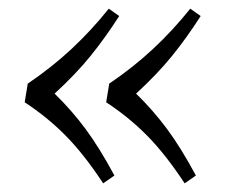

<svg xmlns="http://www.w3.org/2000/svg" viewBox="-20 -483 527 443"><path d="M255 -446Q223 -396 189 -354Q155 -312 106 -267Q145 -229 177 -186Q209 -143 244 -78L218 -60Q174 -127 131.5 -170Q89 -213 37 -247L44 -290Q100 -328 145.5 -370.5Q191 -413 231 -463ZM443 -446Q411 -396 377 -354Q343 -312 294 -267Q333 -229 365 -186Q397 -143 432 -78L406 -60Q362 -127 319.5 -170Q277 -213 225 -247L232 -290Q288 -328 333.5 -370.5Q379 -413 419 -463Z"/></svg>

Font: Literata 36pt Light
Style: Italic
Weight: 300
Italic angle: -2°
Designer: Latin by Veronika Burian and Jose Scaglione. Greek by Irene Vlachou. Cyrillic by Vera Evstafieva
Foundry: TypeTogether
Version: Version 3.002